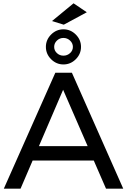

<svg xmlns="http://www.w3.org/2000/svg" viewBox="-20 -1139 766 1159"><path d="M620 0 546 -170H177L104 0H3L314 -700H414L724 0ZM215 -257H509L361 -597ZM469 -856Q469 -813 437.5 -781.5Q406 -750 363 -750Q320 -750 288.5 -781.5Q257 -813 257 -856Q257 -899 288.5 -930.5Q320 -962 363 -962Q406 -962 437.5 -930.5Q469 -899 469 -856ZM307 -856Q307 -834 323.5 -818.5Q340 -803 363 -803Q386 -803 403 -818.5Q420 -834 420 -856Q420 -878 403 -894Q386 -910 363 -910Q340 -910 323.5 -894Q307 -878 307 -856ZM424 -1119 504 -1065 365 -990 294 -1012Z"/></svg>

Font: Gontserrat
Style: Regular
Weight: 400
Designer: Julieta Ulanovsky
Foundry: Julieta Ulanovsky
Version: Version 6.001